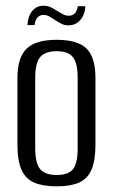

<svg xmlns="http://www.w3.org/2000/svg" viewBox="-20 -642 393 669"><path d="M177.3 7.3Q130.7 7.3 100.3 -5.3Q69.8 -17.8 55.2 -49.8Q40.7 -81.7 40.7 -138V-369.4Q40.7 -441.2 72.5 -472.2Q104.3 -503.3 177.3 -503.3Q250.4 -503.3 281.5 -472.9Q312.6 -442.6 312.6 -369.4V-138.2Q312.6 -82.5 298.7 -50.5Q284.8 -18.6 255.1 -5.6Q225.3 7.3 177.3 7.3ZM177.3 -32.2Q217.4 -32.2 234 -52.2Q250.6 -72.2 250.6 -124.8V-371.6Q250.6 -420.7 234.7 -442.1Q218.8 -463.6 177.3 -463.6Q137.6 -463.6 120.1 -443.2Q102.7 -422.8 102.7 -371.6V-124.8Q102.7 -72.9 120.1 -52.5Q137.6 -32.2 177.3 -32.2ZM219.2 -553.7Q205.8 -553.7 196.1 -558.2Q186.5 -562.7 172.5 -571.8Q164 -577.4 153.6 -583.7Q143.2 -590 131.2 -590Q118.9 -590 110.8 -581.3Q102.7 -572.5 100.3 -554.7H75.7Q77.1 -584.6 92 -603.3Q106.8 -622 131.7 -622Q145.5 -622 157.3 -616.5Q169 -611 180.6 -603.2Q191.2 -596.5 200.2 -591.9Q209.2 -587.2 219.5 -587.2Q232.7 -587.2 240.6 -595.3Q248.5 -603.4 251.2 -620.4H277.3Q276.6 -599.9 268.3 -584.7Q260.1 -569.6 247.4 -561.6Q234.8 -553.7 219.2 -553.7Z"/></svg>

Font: Alumni Sans Thin
Style: Regular
Weight: 100
Designer: Robert E. Leuschke
Foundry: Robert E. Leuschke
Version: Version 1.018